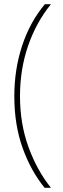

<svg xmlns="http://www.w3.org/2000/svg" viewBox="-20 -734 301 912"><path d="M48 -277Q48 -404 85 -516.5Q122 -629 193 -714H222Q152 -628 113.5 -516.5Q75 -405 75 -277Q75 -146 115.5 -35Q156 76 222 158H192Q127 79 87.5 -31Q48 -141 48 -277Z"/></svg>

Font: Noto Sans Lao Looped Condensed Thin
Style: Regular
Weight: 100
Width: 3
Designer: Mark Frömberg, Ben Mitchell
Foundry: The Fontpad Ltd
Version: Version 1.002; ttfautohint (v1.8.4.7-5d5b)